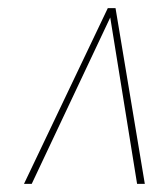

<svg xmlns="http://www.w3.org/2000/svg" viewBox="-20 -730 413 472"><path d="M39 -278 245 -710H264L336 -278H317L251 -687L58 -278Z"/></svg>

Font: Georama SemiCondensed Thin
Style: Italic
Weight: 100
Width: 4
Italic angle: -9°
Designer: Jean-Baptiste Levee
Foundry: Production Type
Version: Version 1.000